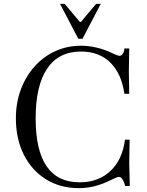

<svg xmlns="http://www.w3.org/2000/svg" viewBox="-20 -960 760 991"><path d="M386 11Q291 11 217.5 -34.5Q144 -80 103 -161.5Q62 -243 62 -349Q62 -430 87.5 -498Q113 -566 158.5 -617Q204 -668 265.5 -696Q327 -724 400 -724Q437 -724 478 -714.5Q519 -705 556 -687Q573 -679 582.5 -675.5Q592 -672 597 -672Q607 -672 614 -682.5Q621 -693 622 -710H647L645 -593L647 -476H622Q607 -581 549 -637.5Q491 -694 398 -694Q283 -694 223.5 -606Q164 -518 164 -349Q164 -19 391 -19Q488 -19 550 -77.5Q612 -136 625 -239H649L647 -117L650 0H626L623 -11Q611 -47 594 -47Q589 -47 581.5 -44Q574 -41 557 -33Q511 -10 470.5 0.5Q430 11 386 11ZM384 -760 290 -940H314L392 -847H398L476 -940H500L406 -760Z"/></svg>

Font: Baskervville SC
Style: Regular
Weight: 400
Designer: Alexis Faudot, Rémi Forte, Morgane Pierson, Rafael Ribas, Tanguy Vanlaeys, Rosalie Wagner, Thomas Huot-Marchand
Foundry: ANRT
Version: Version 1.100